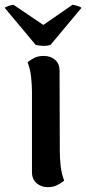

<svg xmlns="http://www.w3.org/2000/svg" viewBox="-55 -759 356 793"><path d="M192 -135Q192 -106 195.5 -74Q199 -42 210 -13Q202 -6 184.5 4Q167 14 142 14Q115 14 96 -2.5Q77 -19 77 -48V-380Q77 -409 73.5 -441Q70 -473 59 -502Q67 -509 84 -518.5Q101 -528 125 -528Q154 -528 172.5 -512Q191 -496 191 -467ZM1 -739 124 -656 244 -739Q251 -739 265.5 -734.5Q280 -730 281 -726L154 -574Q148 -571 136 -570Q124 -569 111 -570.5Q98 -572 92 -574L-35 -726Q-34 -730 -20 -734.5Q-6 -739 1 -739Z"/></svg>

Font: Arima SemiBold
Style: Regular
Weight: 600
Designer: Joana Correia and Natanael Gama
Foundry: NDISCOVER
Version: Version 1.101;gftools[0.9.23]